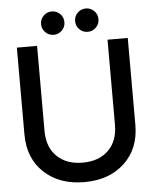

<svg xmlns="http://www.w3.org/2000/svg" viewBox="-59 -919 788 983"><g transform="rotate(-5 335.0 -427.5)"><path d="M376.5 -767.5Q359 -785 359 -810Q359 -835 376.5 -852.5Q394 -870 419 -870Q444 -870 461.5 -852.5Q479 -835 479 -810Q479 -785 461.5 -767.5Q444 -750 419 -750Q394 -750 376.5 -767.5ZM201.5 -767.5Q184 -785 184 -810Q184 -835 201.5 -852.5Q219 -870 244 -870Q269 -870 286.5 -852.5Q304 -835 304 -810Q304 -785 286.5 -767.5Q269 -750 244 -750Q219 -750 201.5 -767.5ZM516 -264V-701H620V-254Q620 -132 541.5 -58.5Q463 15 335 15Q207 15 128.5 -58.5Q50 -132 50 -254V-701H154V-264Q154 -180 203 -132.5Q252 -85 335 -85Q418 -85 467 -132.5Q516 -180 516 -264Z"/></g></svg>

Font: Edgecutting Lite Sharp
Style: Medium
Weight: 500
Designer: RandomMaerks (Nguyen Gia Bao)
Version: Version 1.0